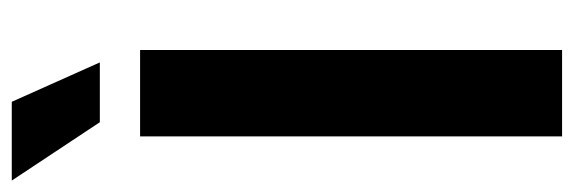

<svg xmlns="http://www.w3.org/2000/svg" viewBox="-359 -640 989 331"><g transform="rotate(-90 135.5 -474.5)"><path d="M214.8 -727.5V0H65.9V-727.5ZM90.3 -796.9 -10.3 -948.7H125.5L193.4 -796.9Z"/></g></svg>

Font: Inter-Bold
Style: Bold
Weight: 700
Designer: Rasmus Andersson
Foundry: rsms
Version: Version 4.000;git-a52131595